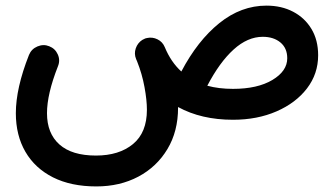

<svg xmlns="http://www.w3.org/2000/svg" viewBox="-20 -380 1192 686"><path d="M36.6 24.4Q36.6 -64.9 83.5 -183.6Q92.3 -205.1 113.8 -214.1Q135.3 -223.1 155.8 -214.8Q177.2 -206.5 186.5 -185.5Q195.8 -164.6 187 -143.1Q147.9 -43.9 147.9 24.4Q147.9 96.7 192.4 136.2Q236.8 175.8 322.8 175.8Q405.3 175.8 455.1 134.8Q504.9 93.8 504.9 12.2Q504.9 -22 496.3 -68.8Q487.8 -115.7 469.7 -161.1Q467.8 -165 466.3 -168.9Q458.5 -188 465.1 -207.3Q471.7 -226.6 488.3 -237.3Q492.7 -239.7 497.1 -241.7Q500 -243.2 503.4 -243.7Q503.4 -243.7 503.9 -243.7Q504.4 -244.1 504.9 -244.1Q524.4 -248.5 542.7 -239.5Q561 -230.5 568.8 -211.4Q590.8 -158.2 627.9 -124.5Q686 -234.9 763.7 -297.4Q841.3 -359.9 932.1 -359.9Q985.8 -359.9 1027.3 -338.1Q1068.8 -316.4 1092.8 -276.6Q1116.7 -236.8 1116.7 -182.6Q1116.7 -116.2 1076.9 -64.2Q1037.1 -12.2 968.3 17.8Q899.4 47.9 812.5 47.9Q699.2 47.9 616.2 2.4Q616.2 3.4 616.2 4.9Q616.2 89.4 578.1 152.8Q540 216.3 474.1 251.2Q408.2 286.1 324.2 286.1Q233.9 286.1 169.4 253.7Q105 221.2 70.8 162.4Q36.6 103.5 36.6 24.4ZM918.9 -248.5Q864.7 -248.5 814.7 -203.1Q764.6 -157.7 720.7 -73.7Q761.7 -62.5 812.5 -62.5Q899.9 -62.5 953.1 -94.2Q1006.3 -126 1006.3 -171.9Q1006.3 -208 981.9 -228.3Q957.5 -248.5 918.9 -248.5Z"/></svg>

Font: Mikhak-DS2-FD SemiBold
Style: Regular
Weight: 600
Designer: Amin Abedi
Version: Version 3.2